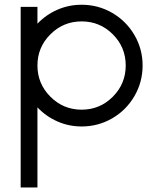

<svg xmlns="http://www.w3.org/2000/svg" viewBox="-20 -531 675 821"><path d="M68.4 270.5V-501.5H140.1V-429.7Q176.8 -468.3 225.6 -489.5Q274.4 -510.7 329.1 -510.7Q399.9 -510.7 460 -475.8Q520 -440.9 554.9 -381.1Q589.8 -321.3 589.8 -251Q589.8 -180.2 554.9 -120.1Q520 -60.1 460 -25.1Q399.9 9.8 329.1 9.8Q274.4 9.8 225.6 -11.7Q176.8 -33.2 140.1 -71.8V270.5ZM462.4 -117.4Q517.6 -172.9 517.6 -251Q517.6 -329.1 462.4 -384.3Q407.2 -439.5 329.1 -439.5Q251 -439.5 195.6 -384.3Q140.1 -329.1 140.1 -251Q140.1 -172.9 195.6 -117.4Q251 -62 329.1 -62Q407.2 -62 462.4 -117.4Z"/></svg>

Font: Basically A Sans Serif
Style: Regular
Weight: 400
Designer: Hyung-Suk Kim
Foundry: Mental Design
Version: 1.000